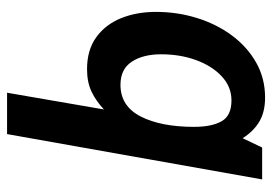

<svg xmlns="http://www.w3.org/2000/svg" viewBox="-136 -410 788 557"><g transform="rotate(90 258.5 -132.0)"><path d="M249.5 242 298 -39Q273 -15.5 245.8 -2.8Q218.5 10 181 10Q125.5 10 88.5 -16.8Q51.5 -43.5 33.2 -88.8Q15 -134 15 -190Q15 -251.5 32.5 -308.2Q50 -365 83 -409.8Q116 -454.5 161.8 -480.5Q207.5 -506.5 263.5 -506.5Q305 -506.5 333 -490Q361 -473.5 381.5 -441.5L408.5 -498H501L369.5 242ZM226.5 -87Q288.5 -87 318.5 -145.8Q348.5 -204.5 348.5 -300.5Q348.5 -352 332.2 -380.5Q316 -409 272 -409Q232.5 -409 202.2 -381Q172 -353 155 -306.8Q138 -260.5 138 -205Q138 -152.5 159.5 -119.8Q181 -87 226.5 -87Z"/></g></svg>

Font: Cabin Condensed
Style: Bold Italic
Weight: 700
Width: 3
Italic angle: -10°
Designer: Pablo Impallari
Foundry: Pablo Impallari. http://www.impallari.com Igino Marini. http://www.ikern.com
Version: Version 3.001; ttfautohint (v1.8.3)